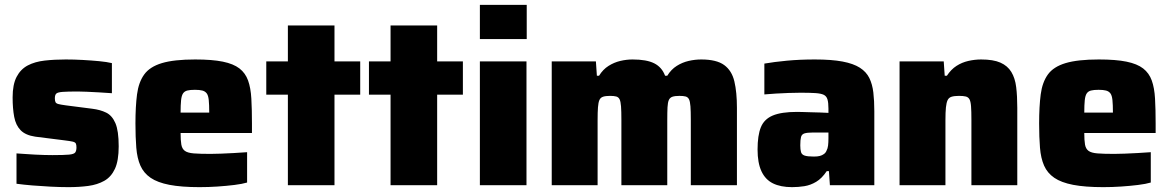

<svg xmlns="http://www.w3.org/2000/svg" viewBox="-20 -763 4822 791"><path d="M262 8Q228 8 189 6Q150 4 113.5 1Q77 -2 48 -6V-131Q65 -130 85 -128.5Q105 -127 125 -126Q145 -125 163 -124.5Q181 -124 196 -124Q244 -124 264.5 -126Q285 -128 290 -135Q295 -142 295 -156Q295 -166 292.5 -171.5Q290 -177 279.5 -179.5Q269 -182 244 -185L125 -200Q85 -206 65 -226.5Q45 -247 38.5 -281.5Q32 -316 32 -362Q32 -415 48.5 -446.5Q65 -478 94.5 -493.5Q124 -509 164.5 -513.5Q205 -518 251 -518Q285 -518 321 -516Q357 -514 388.5 -511Q420 -508 441 -503V-379Q414 -381 387 -382.5Q360 -384 337.5 -385Q315 -386 301 -386Q259 -386 238.5 -384.5Q218 -383 212 -377.5Q206 -372 206 -358Q206 -348 208.5 -342.5Q211 -337 220 -334.5Q229 -332 251 -329L360 -315Q393 -311 417.5 -299Q442 -287 455.5 -255.5Q469 -224 469 -160Q469 -101 453.5 -67.5Q438 -34 409.5 -18Q381 -2 343.5 3Q306 8 262 8Z M802 8Q727 8 678 -1.5Q629 -11 600.5 -30.5Q572 -50 558.5 -80.5Q545 -111 541.5 -154.5Q538 -198 538 -254Q538 -324 544.5 -374Q551 -424 574 -456Q597 -488 647 -503Q697 -518 784 -518Q854 -518 898 -509Q942 -500 966.5 -481Q991 -462 1002 -431.5Q1013 -401 1015.5 -356.5Q1018 -312 1018 -254V-215H724Q724 -185 727 -167.5Q730 -150 741.5 -141.5Q753 -133 778.5 -131Q804 -129 847 -129Q866 -129 890.5 -130Q915 -131 943.5 -132.5Q972 -134 998 -136V-11Q978 -5 945.5 -1Q913 3 876 5.5Q839 8 802 8ZM842 -283V-299Q842 -332 840 -351Q838 -370 831.5 -378.5Q825 -387 813.5 -390Q802 -393 783 -393Q763 -393 751.5 -390Q740 -387 734 -378Q728 -369 726 -350Q724 -331 724 -299H859Z M1166 0V-373H1077V-510H1166V-658H1358V-510H1464V-373H1358V0Z M1589 0V-373H1500V-510H1589V-658H1781V-510H1887V-373H1781V0Z M1957 -602V-743H2150V-602ZM1957 0V-510H2149V0Z M2253 0V-510H2435L2439 -451H2448Q2464 -477 2487 -491.5Q2510 -506 2535.5 -512Q2561 -518 2586 -518Q2644 -518 2675.5 -502Q2707 -486 2720 -451H2729Q2745 -477 2768 -491.5Q2791 -506 2817 -512Q2843 -518 2869 -518Q2932 -518 2963.5 -495Q2995 -472 3005.5 -427.5Q3016 -383 3016 -319V0H2826V-269Q2826 -305 2824.5 -325Q2823 -345 2818.5 -354Q2814 -363 2804.5 -365.5Q2795 -368 2779 -368Q2761 -368 2750.5 -364.5Q2740 -361 2735.5 -351Q2731 -341 2730 -321Q2729 -301 2729 -267V0H2540V-269Q2540 -305 2538.5 -325Q2537 -345 2532.5 -354Q2528 -363 2518.5 -365.5Q2509 -368 2493 -368Q2475 -368 2464.5 -364.5Q2454 -361 2449.5 -351Q2445 -341 2443.5 -321Q2442 -301 2442 -267V0Z M3243 8Q3196 8 3164.5 -7.5Q3133 -23 3117 -57.5Q3101 -92 3101 -147Q3101 -205 3114.5 -238.5Q3128 -272 3163.5 -287Q3199 -302 3264 -302Q3273 -302 3288 -301.5Q3303 -301 3321.5 -300.5Q3340 -300 3358.5 -299.5Q3377 -299 3393 -298V-316Q3393 -340 3389 -353.5Q3385 -367 3373.5 -372.5Q3362 -378 3339 -379.5Q3316 -381 3278 -381Q3255 -381 3228.5 -380Q3202 -379 3176 -377.5Q3150 -376 3129 -374V-501Q3169 -508 3222 -513Q3275 -518 3337 -518Q3406 -518 3451 -509.5Q3496 -501 3522.5 -484Q3549 -467 3561.5 -441.5Q3574 -416 3578 -382Q3582 -348 3582 -305V0H3399L3395 -58H3386Q3366 -28 3342.5 -14Q3319 0 3294 4Q3269 8 3243 8ZM3333 -118Q3348 -118 3357.5 -120.5Q3367 -123 3374.5 -128.5Q3382 -134 3385 -142Q3390 -151 3391.5 -163.5Q3393 -176 3393 -193V-217H3328Q3306 -217 3294.5 -213.5Q3283 -210 3280 -198.5Q3277 -187 3277 -164Q3277 -147 3280 -136.5Q3283 -126 3295 -122Q3307 -118 3333 -118Z M3686 0V-510H3868L3872 -451H3881Q3898 -477 3920.5 -491.5Q3943 -506 3969.5 -512Q3996 -518 4022 -518Q4072 -518 4101.5 -505Q4131 -492 4146.5 -466.5Q4162 -441 4166.5 -404Q4171 -367 4171 -319V0H3982V-269Q3982 -305 3980.5 -325Q3979 -345 3974 -354Q3969 -363 3958.5 -365.5Q3948 -368 3931 -368Q3912 -368 3900.5 -364.5Q3889 -361 3884 -350.5Q3879 -340 3877 -320.5Q3875 -301 3875 -267V0Z M4525 8Q4450 8 4401 -1.5Q4352 -11 4323.5 -30.5Q4295 -50 4281.5 -80.5Q4268 -111 4264.5 -154.5Q4261 -198 4261 -254Q4261 -324 4267.5 -374Q4274 -424 4297 -456Q4320 -488 4370 -503Q4420 -518 4507 -518Q4577 -518 4621 -509Q4665 -500 4689.5 -481Q4714 -462 4725 -431.5Q4736 -401 4738.5 -356.5Q4741 -312 4741 -254V-215H4447Q4447 -185 4450 -167.5Q4453 -150 4464.5 -141.5Q4476 -133 4501.5 -131Q4527 -129 4570 -129Q4589 -129 4613.5 -130Q4638 -131 4666.5 -132.5Q4695 -134 4721 -136V-11Q4701 -5 4668.5 -1Q4636 3 4599 5.5Q4562 8 4525 8ZM4565 -283V-299Q4565 -332 4563 -351Q4561 -370 4554.5 -378.5Q4548 -387 4536.5 -390Q4525 -393 4506 -393Q4486 -393 4474.5 -390Q4463 -387 4457 -378Q4451 -369 4449 -350Q4447 -331 4447 -299H4582Z"/></svg>

Font: Saira Thin ExtraBold
Style: Regular
Weight: 800
Version: Version 1.101